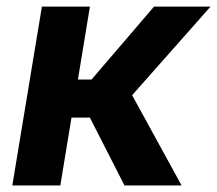

<svg xmlns="http://www.w3.org/2000/svg" viewBox="-20 -566 663 586"><path d="M17.6 0 107.9 -545.9H254.4L217.8 -323.2H259.3L450.2 -545.9H622.6L383.3 -275.4L534.2 0H359.9L254.4 -207H198.2L164.1 0Z"/></svg>

Font: Inter
Style: Bold Italic
Weight: 700
Italic angle: -9.39999°
Designer: Rasmus Andersson
Foundry: rsms
Version: Version 4.001;git-9221beed3